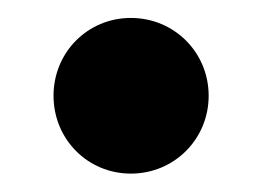

<svg xmlns="http://www.w3.org/2000/svg" viewBox="-20 -428 290 212"><path d="M39.1 -322.3C39.1 -274.4 76.7 -236.3 124.5 -236.3C172.4 -236.3 210.4 -274.4 210.4 -322.3C210.4 -370.1 172.4 -408.2 124.5 -408.2C76.7 -408.2 39.1 -370.1 39.1 -322.3Z"/></svg>

Font: Giphurs ExtraBold
Style: Regular
Weight: 800
Version: Version 1.000